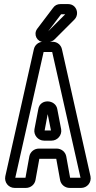

<svg xmlns="http://www.w3.org/2000/svg" viewBox="-20 -897 470 942"><path d="M55 -25 194 -642H236L375 -25H324L305 -130C301 -151 282 -168 258 -168H171C147 -168 128 -151 124 -130L105 -25ZM52 25H107C131 25 150 8 154 -13L173 -118H256L275 -13C279 8 298 25 322 25H378C407 25 430 -1 424 -32L284 -655C280 -675 262 -692 239 -692H191C168 -692 150 -675 146 -655L6 -32C0 -2 22 25 52 25ZM196 -207H233C262 -207 285 -234 280 -263L261 -362C253 -409 177 -415 168 -362L149 -263C144 -234 167 -207 196 -207ZM199 -257 214 -337 230 -257ZM216 -743 279 -826C280 -826 280 -827 280 -827H300ZM194 -691H214C231 -691 241 -697 248 -704L345 -801C363 -819 362 -848 345 -865C337 -873 326 -877 314 -877H277C261 -877 249 -871 240 -858L162 -755C143 -728 161 -691 194 -691Z"/></svg>

Font: DIN Rundschrift
Style: EngKont
Weight: 400
Width: 3
Version: Version 1.027